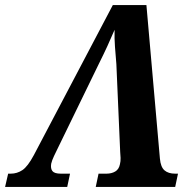

<svg xmlns="http://www.w3.org/2000/svg" viewBox="-56 -734 766 754"><path d="M-36 0 -24 -52H-14Q11 -52 32 -66Q53 -80 77 -125L387 -714H519L572 -111Q575 -78 590 -65Q605 -52 632 -52H643L632 0H320L331 -52H362Q382 -52 396.5 -60.5Q411 -69 415 -89Q418 -101 417.5 -114Q417 -127 416 -137L401 -482Q398 -517 395.5 -550.5Q393 -584 394 -617Q380 -584 365.5 -552.5Q351 -521 334 -487L170 -150Q164 -138 156 -121Q148 -104 145 -91Q142 -72 150 -62Q158 -52 183 -52H219L208 0Z"/></svg>

Font: Noto Serif SemiCondensed
Style: Bold Italic
Weight: 700
Width: 4
Italic angle: -12°
Designer: Monotype Design Team
Foundry: Monotype Imaging Inc.
Version: Version 2.014